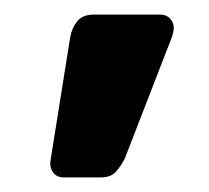

<svg xmlns="http://www.w3.org/2000/svg" viewBox="-20 -621 286 263"><path d="M67 -378Q58 -378 53 -384.5Q48 -391 49 -400L76 -569Q78 -582 85.5 -591.5Q93 -601 108 -601H200Q208 -601 213 -595.5Q218 -590 218 -583Q218 -577 215 -569L151 -404Q146 -394 139 -386Q132 -378 118 -378Z"/></svg>

Font: Fz Rubik Med
Style: Regular
Weight: 500
Designer: Hubert and Fischer
Foundry: Hubert and Fischer
Version: Vit hóa bi FontZin.com